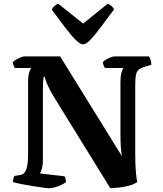

<svg xmlns="http://www.w3.org/2000/svg" viewBox="-20 -1005 869 1025"><path d="M242 0Q233 0 208.5 -3.5Q184 -7 153 -12Q122 -17 93.5 -22.5Q65 -28 49 -33Q49 -42 51.5 -51.5Q54 -61 58 -66L85 -70Q102 -72 111.5 -84.5Q121 -97 125.5 -121Q130 -145 130 -182V-567Q130 -601 136 -619.5Q142 -638 147 -642H60Q56 -646 52.5 -654.5Q49 -663 48 -673Q54 -680 66.5 -687Q79 -694 91.5 -699Q104 -704 110 -704H301L631 -171Q627 -192 625 -220.5Q623 -249 623 -302V-564Q623 -598 628.5 -618Q634 -638 640 -642H540Q538 -646 534 -654Q530 -662 529 -673Q534 -680 546.5 -687Q559 -694 572 -699Q585 -704 590 -704H775Q780 -698 784 -686Q788 -674 788 -659L751 -648Q732 -642 721.5 -634Q711 -626 706.5 -608Q702 -590 702 -555V-181Q702 -125 705.5 -85.5Q709 -46 713 -34Q698 -22 671.5 -14.5Q645 -7 617 -4Q589 -1 569 0L267 -489Q243 -529 231.5 -556.5Q220 -584 219 -595H213Q212 -589 210.5 -573Q209 -557 209 -525V-146Q209 -125 204 -106Q199 -87 193 -79L324 -64Q326 -62 329 -53Q332 -44 332 -33Q321 -24 304.5 -16.5Q288 -9 271 -4.5Q254 0 242 0ZM423 -768Q408 -768 383 -793Q358 -818 326 -860.5Q294 -903 256 -954Q261 -964 270.5 -973Q280 -982 291 -985L424 -879L555 -985Q565 -982 575 -973Q585 -964 589 -955Q550 -903 518.5 -860.5Q487 -818 463 -793Q439 -768 423 -768Z"/></svg>

Font: Texturina 12pt
Style: Bold
Weight: 700
Designer: Guillermo Torres Carreño
Foundry: Omnibus-Type
Version: Version 1.002